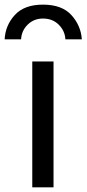

<svg xmlns="http://www.w3.org/2000/svg" viewBox="-56 -801 370 821"><path d="M-36.1 -632.8Q-33.2 -692.4 7.3 -736.8Q47.9 -781.2 127.9 -781.2Q209 -781.2 249.5 -736.3Q290 -691.4 293.9 -632.8H223.6Q221.7 -668.9 195.3 -695.3Q168.9 -721.7 127.9 -721.7Q88.9 -721.7 62.5 -695.8Q36.1 -669.9 34.2 -632.8ZM82 0V-538.1H172.9V0Z"/></svg>

Font: Gothic A1 Medium
Style: Regular
Weight: 500
Designer: HanYang I&C Co.,Ltd.
Foundry: HanYang I&C Co.,Ltd.
Version: Version 2.50